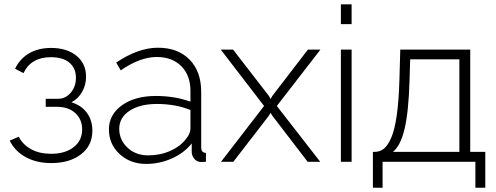

<svg xmlns="http://www.w3.org/2000/svg" viewBox="-20 -750 2297 890"><path d="M217.8 5.9Q149.9 5.9 99.9 -21.2Q49.8 -48.3 24.9 -98.1L66.9 -116.2Q86.4 -78.6 125 -57.9Q163.6 -37.1 216.8 -37.1Q282.2 -37.1 321.5 -67.9Q360.8 -98.6 360.8 -149.9Q360.8 -196.3 329.6 -225.3Q298.3 -254.4 245.1 -254.9H191.9V-292H249Q283.7 -292 307.9 -320.3Q332 -348.6 332 -389.2Q332 -433.6 302 -459.2Q272 -484.9 215.8 -484.9Q124 -484.9 88.9 -411.1L49.8 -431.2Q71.8 -477.5 114.7 -502.7Q157.7 -527.8 216.8 -527.8Q289.6 -527.8 334.2 -491.7Q378.9 -455.6 378.9 -394Q378.9 -356 360.4 -323.7Q341.8 -291.5 311 -275.9Q357.4 -261.7 382.8 -227.1Q408.2 -192.4 408.2 -144Q408.2 -75.2 355.5 -34.7Q302.7 5.9 217.8 5.9Z M484.9 -149.9Q484.9 -218.8 545.4 -262Q606 -305.2 702.6 -305.2Q789.1 -305.2 862.8 -278.8V-328.1Q862.8 -400.4 820.6 -443.1Q778.3 -485.8 706.5 -485.8Q629.4 -485.8 539.6 -423.8L518.6 -460Q621.1 -528.8 711.9 -528.8Q804.7 -528.8 858.6 -473.9Q912.6 -418.9 912.6 -324.2V-65.9Q912.6 -42.5 934.6 -41V0Q912.6 1.5 909.7 1Q891.1 -1 880.4 -14.2Q869.6 -27.3 868.7 -43.9V-85Q833 -40.5 776.4 -15.4Q719.7 9.8 657.7 9.8Q583.5 9.8 534.2 -36.1Q484.9 -82 484.9 -149.9ZM842.8 -106.9Q862.8 -131.3 862.8 -153.8V-240.2Q793 -268.1 707.5 -268.1Q628.4 -268.1 580.6 -236.6Q532.7 -205.1 532.7 -152.8Q532.7 -102.1 570.6 -65.9Q608.4 -29.8 667.5 -29.8Q722.7 -29.8 770 -51Q817.4 -72.3 842.8 -106.9Z M1060.5 -520 1226.6 -305.2 1234.4 -291 1242.2 -305.2 1407.2 -520H1465.3L1263.2 -258.8L1464.4 0H1406.2L1242.2 -213.9L1234.4 -227.1L1226.6 -213.9L1061.5 0H1004.4L1204.1 -258.8L1003.4 -520Z M1560.1 -638.2V-730H1609.9V-638.2ZM1560.1 0V-520H1609.9V0Z M1708.5 120.1V-45.9H1716.3Q1741.2 -45.9 1759.8 -61Q1778.3 -76.2 1793.9 -112.3Q1809.6 -148.4 1819.1 -215.3Q1828.6 -282.2 1831.5 -379.9L1835.4 -520H2159.7V-45.9H2229.5V120.1H2183.6V0H1753.4V120.1ZM1801.3 -45.9H2109.4V-475.1H1881.3L1878.4 -377Q1874 -229 1855 -151.1Q1835.9 -73.2 1801.3 -45.9Z"/></svg>

Font: Rawline Light
Style: Regular
Weight: 300
Designer: Matt McInerney, Pablo Impallari, Rodrigo Fuenzalida
Foundry: Matt McInerney, Pablo Impallari, Rodrigo Fuenzalida
Version: Version 4.020;PS 004.020;hotconv 1.0.88;makeotf.lib2.5.64775